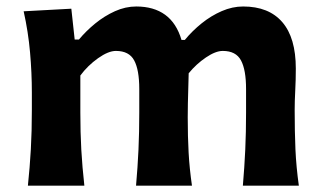

<svg xmlns="http://www.w3.org/2000/svg" viewBox="-20 -587 1018 607"><path d="M747.8 0H924.8Q916.5 -59.3 914 -115.1Q911.6 -170.9 911.6 -239.5Q911.6 -267.4 913.4 -300.9Q915.2 -334.3 915.2 -370.2Q915.2 -467.7 872.4 -517.1Q829.7 -566.5 748.6 -566.5Q714.7 -566.5 681.1 -551.9Q647.6 -537.4 617.6 -513.3Q587.7 -489.2 564.3 -460.8H553.8Q538.1 -514 502.1 -540.3Q466 -566.5 410.7 -566.5Q376.8 -566.5 343.5 -551.6Q310.3 -536.6 281.1 -512.8Q251.9 -488.9 229.6 -462.1H216.1L205.5 -559.5L54.8 -551.3Q69.4 -485.6 75 -421.3Q80.7 -357 80.7 -294.5V-239.5Q80.7 -170.9 77.5 -115.1Q74.4 -59.3 68.2 0H246.7Q240.1 -59.3 237 -114Q234 -168.8 234 -231.3V-348.3Q257.3 -379.7 289.9 -402.9Q322.5 -426 346.4 -426Q388.2 -426 404.2 -396Q420.3 -366.1 420.3 -305.5V-231.3Q420.3 -168.8 417.8 -114Q415.3 -59.3 410.1 0H586.9Q579.1 -53.8 576.3 -104.5Q573.5 -155.3 573.5 -216.2Q573.5 -236.2 574 -260.7Q574.5 -285.1 575.3 -309.9Q576 -334.6 576.5 -355.3Q600.4 -384.6 631 -405.3Q661.6 -426 684.3 -426Q725.9 -426 741.9 -396Q757.9 -366.1 757.9 -305.5V-231.3Q757.9 -168.8 755.4 -114Q752.9 -59.3 747.8 0Z"/></svg>

Font: Pinar-VF
Style: Regular
Weight: 300
Designer: Amin Abedi
Version: Version 3.0